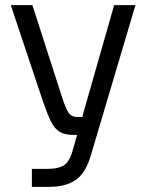

<svg xmlns="http://www.w3.org/2000/svg" viewBox="-20 -525 569 747"><path d="M424 -505H507L333 81Q313 149 274 175.5Q235 202 171 202H104V132H166Q206 132 228 118.5Q250 105 262 63ZM106 -505 222 -145Q236 -102 247 -86Q258 -70 279 -70H340V0H267Q233 0 213 -11.5Q193 -23 179 -51Q165 -79 148 -128L22 -505Z"/></svg>

Font: 42dot Sans
Style: Regular
Weight: 400
Designer: 42dot
Version: Version 1.000